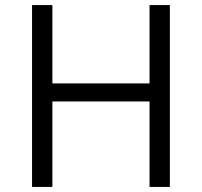

<svg xmlns="http://www.w3.org/2000/svg" viewBox="-20 -735 794 755"><path d="M186 0H106V-715H186V-407H568V-715H648V0H568V-336H186Z"/></svg>

Font: Wix Madefor Text
Style: Regular
Weight: 400
Designer: Dalton Maag Ltd
Foundry: Dalton Maag Ltd
Version: Version 3.100